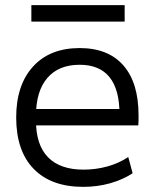

<svg xmlns="http://www.w3.org/2000/svg" viewBox="-20 -717 600 747"><path d="M304 10Q179 10 111 -60Q43 -130 43 -260Q43 -386 108.5 -458Q174 -530 290 -530Q401 -530 460 -462.5Q519 -395 519 -269Q519 -259 519 -248Q519 -237 518 -229H86V-293H460L445 -272Q445 -369 406 -417Q367 -465 290 -465Q208 -465 164 -413.5Q120 -362 120 -267V-247Q120 -153 167 -105Q214 -57 305 -57Q353 -57 398 -69.5Q443 -82 479 -106L496 -43Q458 -18 408.5 -4Q359 10 304 10ZM102 -633V-697H465V-633Z"/></svg>

Font: M PLUS 2
Style: Regular
Weight: 400
Designer: Coji Morishita
Foundry: UNDERFOREST DESIGN
Version: Version 1.001